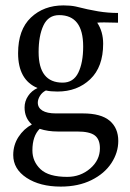

<svg xmlns="http://www.w3.org/2000/svg" viewBox="-20 -481 483 711"><path d="M418 41Q418 84 392.5 123Q367 162 318.5 186Q270 210 205 210Q128 210 78.5 177.5Q29 145 29 93Q29 56 48.5 26Q68 -4 98 -20Q71 -44 71 -83Q71 -106 84 -125.5Q97 -145 119 -155Q47 -185 47 -284Q47 -371 94.5 -416Q142 -461 215 -461Q241 -461 260 -457Q307 -445 343.5 -439Q380 -433 417 -433V-397L366 -398Q348 -398 340 -397Q362 -364 362 -319Q362 -233 314 -187.5Q266 -142 193 -142Q167 -142 150 -146Q136 -139 128 -126Q120 -113 120 -101Q120 -82 137 -71.5Q154 -61 187 -61H287Q354 -61 386 -34Q418 -7 418 41ZM123 -288Q123 -175 212 -175Q252 -175 270 -212Q288 -249 288 -309Q288 -425 199 -425Q159 -425 141 -387Q123 -349 123 -288ZM350 68Q350 35 331 20.5Q312 6 266 6H194Q157 6 127 -4Q100 23 100 76Q100 117 130 145.5Q160 174 229 174Q278 174 314 143Q350 112 350 68Z"/></svg>

Font: Gupter
Style: Regular
Weight: 400
Designer: Octavio Pardo
Version: Version 1.000